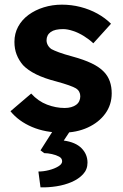

<svg xmlns="http://www.w3.org/2000/svg" viewBox="-20 -560 530 825"><path d="M25 -82 114 -158Q144 -125 182 -110.5Q220 -96 258 -96Q273 -96 285.5 -99.5Q298 -103 307 -109.5Q316 -116 320.5 -125.5Q325 -135 325 -146Q325 -168 307 -180Q297 -186 276 -193.5Q255 -201 222 -210Q171 -223 135.5 -240.5Q100 -258 79 -280Q61 -301 51.5 -325.5Q42 -350 42 -380Q42 -416 58 -445.5Q74 -475 102.5 -496Q131 -517 168 -528.5Q205 -540 246 -540Q287 -540 326 -530Q365 -520 398.5 -501.5Q432 -483 457 -458L381 -374Q363 -391 340.5 -405Q318 -419 294 -427Q270 -435 251 -435Q234 -435 220.5 -432Q207 -429 198 -422.5Q189 -416 184.5 -407Q180 -398 180 -387Q180 -376 185.5 -366Q191 -356 201 -349Q212 -343 233.5 -335Q255 -327 292 -317Q340 -304 373.5 -288Q407 -272 427 -251Q444 -233 452 -210Q460 -187 460 -159Q460 -110 432.5 -72Q405 -34 357 -12Q309 10 249 10Q175 10 117.5 -14.5Q60 -39 25 -82ZM145 177Q167 177 190.5 171Q214 165 230.5 155Q247 145 247 133Q247 120 234 113Q221 106 203 102Q185 98 170 98L154 86L224 -24H299L254 44Q305 51 330.5 77Q356 103 356 139Q356 168 337 188.5Q318 209 288 222Q258 235 222.5 240.5Q187 246 154 245Z"/></svg>

Font: Our Lexend SemiBold
Style: Regular
Weight: 600
Designer: Bonnie Shaver-Troup, Thomas Jockin
Foundry: Lexend
Version: Version 1.007